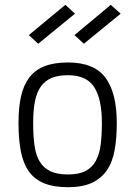

<svg xmlns="http://www.w3.org/2000/svg" viewBox="-20 -769 567 799"><path d="M263 -509Q372 -509 419 -445.5Q466 -382 466 -257Q466 -194 457 -144Q448 -94 424.5 -60Q401 -26 362 -8Q323 10 263 10Q203 10 163 -6.5Q123 -23 99.5 -56.5Q76 -90 66.5 -140.5Q57 -191 57 -258Q57 -321 67.5 -368Q78 -415 102 -446.5Q126 -478 165.5 -493.5Q205 -509 263 -509ZM263 -43Q308 -43 336 -57.5Q364 -72 379 -100Q394 -128 399 -167.5Q404 -207 404 -257Q404 -357 372 -406.5Q340 -456 263 -456Q222 -456 194.5 -444.5Q167 -433 150 -409Q133 -385 125.5 -347.5Q118 -310 118 -258Q118 -205 123.5 -164.5Q129 -124 145 -97Q161 -70 189.5 -56.5Q218 -43 263 -43ZM441 -749 482 -712 329 -587 290 -623ZM252 -749 292 -712 139 -587 100 -623Z"/></svg>

Font: Panefresco 250wt
Style: Regular
Weight: 300
Version: Version 1.000